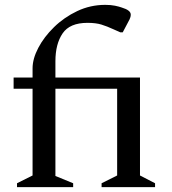

<svg xmlns="http://www.w3.org/2000/svg" viewBox="-20 -770 706 790"><path d="M50 0V-16L114 -48V-405H36V-451H114V-489Q114 -528 137.5 -573Q161 -618 202.5 -658.5Q244 -699 298 -724.5Q352 -750 413 -750Q436 -750 453 -746.5Q470 -743 481 -739Q518 -728 518 -710Q518 -700 513 -690L485 -637H475L448 -649Q420 -662 397 -669Q374 -676 340 -676Q267 -676 237.5 -632.5Q208 -589 208 -518V-451H556V-48L618 -16V0H398V-16L462 -48V-405H208V-46L281 -16V0Z"/></svg>

Font: Spectral Medium
Style: Regular
Weight: 500
Designer: Jean-Baptiste Levee
Foundry: Production Type
Version: Version 2.001